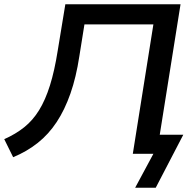

<svg xmlns="http://www.w3.org/2000/svg" viewBox="-30 -725 918 905"><path d="M607 160 693 0H596L693 -610H368L344 -460Q329 -361 302 -284Q275 -207 237 -149.5Q199 -92 148 -51.5Q97 -11 32 16L-10 -69Q44 -93 84.5 -125.5Q125 -158 154.5 -206Q184 -254 205.5 -322.5Q227 -391 242 -486L278 -705H821L723 -90H834L704 160Z"/></svg>

Font: Nunito Sans 10pt SemiExpanded SemiBold
Style: Italic
Weight: 600
Width: 6
Italic angle: -9°
Designer: Vernon Adams
Foundry: Vernon Adams
Version: Version 3.101;gftools[0.9.27]